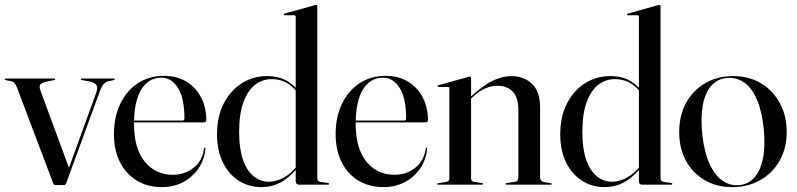

<svg xmlns="http://www.w3.org/2000/svg" viewBox="-26 -756 3264 786"><path d="M236 1.5H201.5Q198.5 1.5 195.8 -0.2Q193 -2 192 -5L44 -396.5Q40.5 -406.5 35.2 -414Q30 -421.5 21 -423L0 -427.5Q-3.5 -428.5 -5 -429.2Q-6.5 -430 -6.5 -431.5Q-6.5 -433.5 -5.5 -434Q-4.5 -434.5 -3 -434.5H196Q200 -434.5 200 -431.5Q200 -430 199 -429.2Q198 -428.5 195 -428L170.5 -423Q144 -418 138.8 -409.8Q133.5 -401.5 139.5 -385.5L259 -62L243 -32.5L368 -376.5Q375 -396.5 368.8 -407.5Q362.5 -418.5 337.5 -423L310 -428Q307.5 -428.5 306.2 -429.2Q305 -430 305 -431.5Q305 -433.5 306.2 -434Q307.5 -434.5 309 -434.5H440Q441.5 -434.5 442.5 -434Q443.5 -433.5 443.5 -431.5Q443.5 -430 442 -429.2Q440.5 -428.5 436.5 -427.5L418.5 -423.5Q406 -421 397.5 -410.8Q389 -400.5 382.5 -381.5L244.5 -5Q243.5 -1.5 241.2 0Q239 1.5 236 1.5Z M818.5 -264Q818.5 -260 815.8 -257.5Q813 -255 808 -255H499.5V-262.5H721Q729 -262.5 729 -271.5Q729 -354.5 702.5 -396.2Q676 -438 635 -438Q599.5 -438 574.5 -416.2Q549.5 -394.5 536 -352.8Q522.5 -311 522.5 -250.5Q522.5 -147.5 566.8 -94Q611 -40.5 681 -40.5Q731 -40.5 767 -69.5Q803 -98.5 809.5 -148.5Q810 -150.5 810.8 -151.2Q811.5 -152 812 -152Q813.5 -152 814.5 -151.2Q815.5 -150.5 815 -147.5Q811 -102.5 786.8 -66.8Q762.5 -31 723.8 -10.5Q685 10 637 10Q578 10 533.8 -16.8Q489.5 -43.5 465 -92.5Q440.5 -141.5 440.5 -207.5Q440.5 -276.5 466 -330.2Q491.5 -384 537.8 -414.8Q584 -445.5 645.5 -445.5Q698 -445.5 736.8 -422Q775.5 -398.5 797 -357.5Q818.5 -316.5 818.5 -264Z M1184.5 -62V-64V-688Q1184.5 -690.5 1183 -692Q1181.5 -693.5 1178.5 -693.5H1139.5Q1137.5 -693.5 1136.5 -694.5Q1135.5 -695.5 1135.5 -697Q1135.5 -698.5 1136.8 -699.2Q1138 -700 1139.5 -700.5L1259.5 -734Q1263.5 -735.5 1265 -735.8Q1266.5 -736 1268 -736Q1270.5 -736 1271.8 -734.2Q1273 -732.5 1273 -730.5V-26Q1273 -20 1276 -16.5Q1279 -13 1285 -11.5L1316.5 -7Q1319.5 -6.5 1320.5 -5.5Q1321.5 -4.5 1321.5 -3Q1321.5 -2 1320.5 -1Q1319.5 0 1317.5 0H1198.5Q1191.5 0 1188 -4Q1184.5 -8 1184.5 -17ZM862.5 -206Q862.5 -280.5 890.8 -334Q919 -387.5 965.2 -416Q1011.5 -444.5 1067 -444.5Q1118 -444.5 1152.5 -422.8Q1187 -401 1208.5 -365L1200.5 -361.5Q1184 -393.5 1154.5 -412.8Q1125 -432 1085 -432Q1048.5 -432 1018.5 -409Q988.5 -386 970.8 -338.2Q953 -290.5 953 -215Q953 -148 968.5 -102.8Q984 -57.5 1011.8 -34.8Q1039.5 -12 1075 -12Q1102 -12 1132.2 -27Q1162.5 -42 1190.5 -77L1195 -71.5Q1155.5 -26 1120.8 -8Q1086 10 1044.5 10Q992.5 10 951.2 -16.5Q910 -43 886.2 -91.5Q862.5 -140 862.5 -206Z M1726 -264Q1726 -260 1723.2 -257.5Q1720.5 -255 1715.5 -255H1407V-262.5H1628.5Q1636.5 -262.5 1636.5 -271.5Q1636.5 -354.5 1610 -396.2Q1583.5 -438 1542.5 -438Q1507 -438 1482 -416.2Q1457 -394.5 1443.5 -352.8Q1430 -311 1430 -250.5Q1430 -147.5 1474.2 -94Q1518.5 -40.5 1588.5 -40.5Q1638.5 -40.5 1674.5 -69.5Q1710.5 -98.5 1717 -148.5Q1717.5 -150.5 1718.2 -151.2Q1719 -152 1719.5 -152Q1721 -152 1722 -151.2Q1723 -150.5 1722.5 -147.5Q1718.5 -102.5 1694.2 -66.8Q1670 -31 1631.2 -10.5Q1592.5 10 1544.5 10Q1485.5 10 1441.2 -16.8Q1397 -43.5 1372.5 -92.5Q1348 -141.5 1348 -207.5Q1348 -276.5 1373.5 -330.2Q1399 -384 1445.2 -414.8Q1491.5 -445.5 1553 -445.5Q1605.5 -445.5 1644.2 -422Q1683 -398.5 1704.5 -357.5Q1726 -316.5 1726 -264Z M1902.5 -437V-26Q1902.5 -20 1905.2 -16.5Q1908 -13 1914.5 -11.5L1946 -7Q1951 -6 1951 -3Q1951 0 1947 0H1767Q1766 0 1764.8 -1Q1763.5 -2 1763.5 -3Q1763.5 -4 1764.5 -4.8Q1765.5 -5.5 1768 -6L1801.5 -11.5Q1808 -13 1810.8 -16.5Q1813.5 -20 1813.5 -25.5V-394.5Q1813.5 -397 1812.2 -398.5Q1811 -400 1807.5 -400H1768.5Q1767 -400.5 1766 -401.2Q1765 -402 1765 -403.5Q1765 -405 1766 -405.8Q1767 -406.5 1769 -407L1888.5 -440.5Q1892.5 -442 1894.2 -442.2Q1896 -442.5 1897.5 -442.5Q1900 -442.5 1901.2 -440.8Q1902.5 -439 1902.5 -437ZM1894 -345 1889.5 -349.5 1906.5 -365Q1957 -410.5 1995 -427.5Q2033 -444.5 2068 -444.5Q2118.5 -444.5 2151.8 -413Q2185 -381.5 2185 -316V-30Q2185 -22 2189.2 -17Q2193.5 -12 2202 -10.5L2228.5 -6Q2231 -6 2232 -5Q2233 -4 2233 -3Q2233 -2 2232 -1Q2231 0 2229 0H2048Q2043.5 0 2043.5 -3Q2043.5 -6 2049 -7L2081.5 -11.5Q2090.5 -13 2093.2 -18Q2096 -23 2096 -30V-307Q2096 -358 2072.5 -381.5Q2049 -405 2010 -405Q1986 -405 1961.2 -394.5Q1936.5 -384 1910.5 -360Z M2589.5 -62V-64V-688Q2589.5 -690.5 2588 -692Q2586.5 -693.5 2583.5 -693.5H2544.5Q2542.5 -693.5 2541.5 -694.5Q2540.5 -695.5 2540.5 -697Q2540.5 -698.5 2541.8 -699.2Q2543 -700 2544.5 -700.5L2664.5 -734Q2668.5 -735.5 2670 -735.8Q2671.5 -736 2673 -736Q2675.5 -736 2676.8 -734.2Q2678 -732.5 2678 -730.5V-26Q2678 -20 2681 -16.5Q2684 -13 2690 -11.5L2721.5 -7Q2724.5 -6.5 2725.5 -5.5Q2726.5 -4.5 2726.5 -3Q2726.5 -2 2725.5 -1Q2724.5 0 2722.5 0H2603.5Q2596.5 0 2593 -4Q2589.5 -8 2589.5 -17ZM2267.5 -206Q2267.5 -280.5 2295.8 -334Q2324 -387.5 2370.2 -416Q2416.5 -444.5 2472 -444.5Q2523 -444.5 2557.5 -422.8Q2592 -401 2613.5 -365L2605.5 -361.5Q2589 -393.5 2559.5 -412.8Q2530 -432 2490 -432Q2453.5 -432 2423.5 -409Q2393.5 -386 2375.8 -338.2Q2358 -290.5 2358 -215Q2358 -148 2373.5 -102.8Q2389 -57.5 2416.8 -34.8Q2444.5 -12 2480 -12Q2507 -12 2537.2 -27Q2567.5 -42 2595.5 -77L2600 -71.5Q2560.5 -26 2525.8 -8Q2491 10 2449.5 10Q2397.5 10 2356.2 -16.5Q2315 -43 2291.2 -91.5Q2267.5 -140 2267.5 -206Z M2976 -444.5Q3039.5 -444.5 3088.5 -415.5Q3137.5 -386.5 3166 -334.8Q3194.5 -283 3194.5 -215.5Q3194.5 -149 3165.5 -98Q3136.5 -47 3086.2 -18.5Q3036 10 2971 10Q2908 10 2859 -18.5Q2810 -47 2782.2 -97.8Q2754.5 -148.5 2754.5 -215.5Q2754.5 -283 2782.5 -334.5Q2810.5 -386 2860.5 -415.2Q2910.5 -444.5 2976 -444.5ZM2999 2Q3036.5 -1 3061.8 -28.8Q3087 -56.5 3097.2 -107.2Q3107.5 -158 3100.5 -229Q3093 -301.5 3072.5 -348.8Q3052 -396 3020.8 -418Q2989.5 -440 2950 -437Q2911 -433.5 2885.8 -405Q2860.5 -376.5 2851.2 -326Q2842 -275.5 2849 -205.5Q2856.5 -135.5 2877.5 -88Q2898.5 -40.5 2929.8 -17.8Q2961 5 2999 2Z"/></svg>

Font: Fraunces 120pt
Style: Regular
Weight: 400
Version: Version 1.000;[b76b70a41]